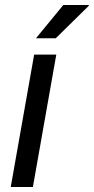

<svg xmlns="http://www.w3.org/2000/svg" viewBox="-20 -743 373 763"><path d="M22.7 0 115.7 -526H203.7L110.7 0ZM123 -591 231.5 -723H332.9V-720L201.6 -591Z"/></svg>

Font: Archivo Variable SemiBold
Style: Italic
Weight: 600
Italic angle: -10°
Designer: Hector Gatti
Foundry: Omnibus-Type
Version: Version 2.001